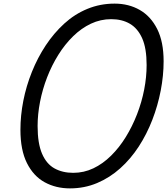

<svg xmlns="http://www.w3.org/2000/svg" viewBox="-20 -1023 925 1062"><path d="M367 19Q289 19 227 -15Q165 -49 129 -121Q93 -193 93 -305Q93 -384 109 -465.5Q125 -547 156.5 -625.5Q188 -704 233 -772Q278 -840 335.5 -892.5Q393 -945 463.5 -974Q534 -1003 614 -1003Q692 -1003 753 -968Q814 -933 849.5 -862.5Q885 -792 885 -684Q885 -605 869 -522Q853 -439 822.5 -360Q792 -281 747.5 -212.5Q703 -144 645 -92Q587 -40 517 -10.5Q447 19 367 19ZM385 -67Q444 -67 496.5 -92Q549 -117 594.5 -162Q640 -207 676 -265.5Q712 -324 738 -391Q764 -458 777.5 -527.5Q791 -597 791 -663Q791 -756 766.5 -811Q742 -866 698.5 -891.5Q655 -917 595 -917Q536 -917 483 -892Q430 -867 384.5 -822.5Q339 -778 302.5 -719.5Q266 -661 240.5 -595Q215 -529 201.5 -460Q188 -391 188 -326Q188 -230 212.5 -173Q237 -116 281.5 -91.5Q326 -67 385 -67Z"/></svg>

Font: Playwrite AU SA
Style: Regular
Weight: 400
Designer: Veronika Burian, José Scaglione
Foundry: TypeTogether
Version: Version 1.002